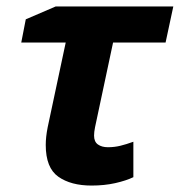

<svg xmlns="http://www.w3.org/2000/svg" viewBox="-20 -566 558 596"><path d="M60 -506 153 -546H518L494 -434H331L275 -171Q272 -156 272 -145Q272 -126 284 -117.5Q296 -109 315 -109Q335 -109 353.5 -113.5Q372 -118 394 -126V-16Q371 -5 337.5 2.5Q304 10 264 10Q200 10 161 -17.5Q122 -45 122 -116Q122 -141 128 -171L184 -434H46Z"/></svg>

Font: BC Sans
Style: Bold Italic
Weight: 700
Italic angle: -12°
Designer: Monotype Design Team
Province of B.C.
Foundry: Monotype Imaging Inc.
Version: Version 2.000;GOOG;noto-source:20170915:90ef993387c0